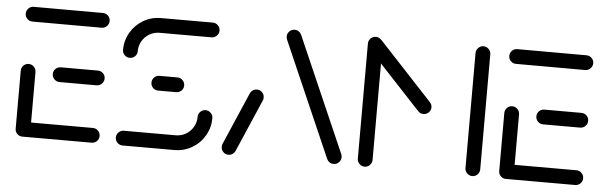

<svg xmlns="http://www.w3.org/2000/svg" viewBox="-40 -641 2416 764"><g transform="rotate(5 1168.0 -259.5)"><path d="M38.1 -28.9V-261.1Q38.1 -273.3 46.7 -282Q55.2 -290.7 67.4 -290.7Q79.6 -290.7 88.3 -282Q97 -273.3 97 -261.1V-28.9ZM373.3 -29.6Q373.3 -17.4 364.6 -8.9Q355.9 -0.4 343.7 -0.4H67.4Q55.2 -0.4 46.7 -8.9Q38.1 -17.4 38.1 -29.6Q38.1 -41.9 46.7 -50.6Q55.2 -59.3 67.4 -59.3H343.7Q355.9 -59.3 364.6 -50.6Q373.3 -41.9 373.3 -29.6ZM166.3 -259.3Q166.3 -271.5 175 -280Q183.7 -288.5 195.9 -288.5H343.7Q355.9 -288.5 364.6 -280Q373.3 -271.5 373.3 -259.3Q373.3 -247 364.6 -238.3Q355.9 -229.6 343.7 -229.6H195.9Q183.7 -229.6 175 -238.3Q166.3 -247 166.3 -259.3ZM38.1 -489.3Q38.1 -501.5 46.7 -510.2Q55.2 -518.9 67.4 -518.9L343.7 -518.5Q355.9 -518.5 364.6 -510Q373.3 -501.5 373.3 -489.3Q373.3 -477 364.6 -468.3Q355.9 -459.6 343.7 -459.6L67.4 -460Q55.2 -460 46.7 -468.5Q38.1 -477 38.1 -489.3Z M784.8 -168.9Q796.7 -168.9 805.4 -160.2Q814.1 -151.5 814.1 -139.3Q814.1 -101.5 795.4 -69.4Q776.7 -37.4 744.6 -18.7Q712.6 0 674.8 0H467.8Q455.6 0 446.9 -8.7Q438.1 -17.4 438.1 -29.6Q438.1 -41.5 446.9 -50.2Q455.6 -58.9 467.8 -58.9H674.8Q696.7 -58.9 715.2 -69.6Q733.7 -80.4 744.4 -98.9Q755.2 -117.4 755.2 -139.3Q755.2 -151.5 763.9 -160.2Q772.6 -168.9 784.8 -168.9ZM691.1 -259.3Q691.1 -247 682.4 -238.5Q673.7 -230 661.5 -230H589.6Q577.4 -230 568.9 -238.5Q560.4 -247 560.4 -259.3Q560.4 -271.5 568.9 -280.2Q577.4 -288.9 589.6 -288.9H661.5Q673.7 -288.9 682.4 -280.2Q691.1 -271.5 691.1 -259.3ZM465.9 -350Q453.7 -350 445 -358.5Q436.3 -367 436.3 -379.3Q436.3 -417 455 -449.1Q473.7 -481.1 505.7 -499.8Q537.8 -518.5 575.6 -518.5H782.6Q794.8 -518.5 803.5 -509.8Q812.2 -501.1 812.2 -488.9Q812.2 -477 803.5 -468.3Q794.8 -459.6 782.6 -459.6H575.6Q553.7 -459.6 535.2 -448.9Q516.7 -438.1 505.9 -419.6Q495.2 -401.1 495.2 -379.3Q495.2 -367 486.5 -358.5Q477.8 -350 465.9 -350Z M890.4 0Q878.1 0 869.6 -8.7Q861.1 -17.4 861.1 -29.6Q861.1 -36.7 863.7 -41.9L954.1 -251.1Q957.8 -258.9 965 -263.7Q972.2 -268.5 981.1 -268.5Q993.3 -268.5 1001.9 -259.8Q1010.4 -251.1 1010.4 -238.9Q1010.4 -231.9 1007.8 -226.7L917.4 -17.4Q913.7 -9.6 906.5 -4.8Q899.3 0 890.4 0ZM1340 -29.6Q1340 -17.4 1331.3 -8.7Q1322.6 0 1310.4 0Q1301.5 0 1294.4 -4.6Q1287.4 -9.3 1283.7 -17L1083 -476.7Q1080.4 -483.3 1080.4 -488.9Q1080.4 -501.1 1089.1 -509.8Q1097.8 -518.5 1110 -518.5Q1118.9 -518.5 1125.9 -513.9Q1133 -509.3 1136.7 -501.5L1337.4 -41.9Q1340 -35.6 1340 -29.6Z M1434.1 -518.5Q1446.3 -518.5 1455 -509.8Q1463.7 -501.1 1463.7 -488.9V-29.6Q1463.7 -17.4 1455 -8.7Q1446.3 0 1434.4 0Q1422.2 0 1413.5 -8.7Q1404.8 -17.4 1404.8 -29.6V-488.9Q1404.8 -501.1 1413.5 -509.8Q1422.2 -518.5 1434.1 -518.5ZM1678.9 -258.5Q1678.9 -246.3 1670.2 -237.8Q1661.5 -229.3 1649.3 -229.3Q1635.9 -229.3 1627.8 -238.5L1415.2 -466.7Q1407 -474.8 1407 -487Q1407 -499.3 1415.7 -507.8Q1424.4 -516.3 1436.7 -516.3Q1448.9 -516.3 1458.1 -507L1670.7 -278.5Q1678.9 -269.6 1678.9 -258.5ZM1864.1 -518.5Q1876.3 -518.5 1885 -509.8Q1893.7 -501.1 1893.7 -488.9V-29.6Q1893.7 -17.4 1885 -8.7Q1876.3 0 1864.4 0Q1852.2 0 1843.5 -8.7Q1834.8 -17.4 1834.8 -29.6V-488.9Q1834.8 -501.1 1843.5 -509.8Q1852.2 -518.5 1864.1 -518.5Z M1969.6 -28.9V-261.1Q1969.6 -273.3 1978.1 -282Q1986.7 -290.7 1998.9 -290.7Q2011.1 -290.7 2019.8 -282Q2028.5 -273.3 2028.5 -261.1V-28.9ZM2304.8 -29.6Q2304.8 -17.4 2296.1 -8.9Q2287.4 -0.4 2275.2 -0.4H1998.9Q1986.7 -0.4 1978.1 -8.9Q1969.6 -17.4 1969.6 -29.6Q1969.6 -41.9 1978.1 -50.6Q1986.7 -59.3 1998.9 -59.3H2275.2Q2287.4 -59.3 2296.1 -50.6Q2304.8 -41.9 2304.8 -29.6ZM2097.8 -259.3Q2097.8 -271.5 2106.5 -280Q2115.2 -288.5 2127.4 -288.5H2275.2Q2287.4 -288.5 2296.1 -280Q2304.8 -271.5 2304.8 -259.3Q2304.8 -247 2296.1 -238.3Q2287.4 -229.6 2275.2 -229.6H2127.4Q2115.2 -229.6 2106.5 -238.3Q2097.8 -247 2097.8 -259.3ZM1969.6 -489.3Q1969.6 -501.5 1978.1 -510.2Q1986.7 -518.9 1998.9 -518.9L2275.2 -518.5Q2287.4 -518.5 2296.1 -510Q2304.8 -501.5 2304.8 -489.3Q2304.8 -477 2296.1 -468.3Q2287.4 -459.6 2275.2 -459.6L1998.9 -460Q1986.7 -460 1978.1 -468.5Q1969.6 -477 1969.6 -489.3Z"/></g></svg>

Font: 26F Galaxy Sans Medium
Style: Regular
Weight: 500
Designer: C₂₉H₂₅N₃O₅
Version: Version 1.100